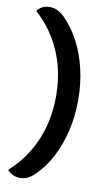

<svg xmlns="http://www.w3.org/2000/svg" viewBox="-102 -822 604 1044"><g transform="rotate(10 200.0 -299.5)"><path d="M168 134Q148 154 128.5 163Q109 172 87 172Q69 172 57.5 168Q46 164 36.5 158Q27 152 18 143V138Q81 81 122 12Q163 -57 183 -134.5Q203 -212 203 -296V-303Q203 -387 182.5 -465Q162 -543 121 -611Q80 -679 18 -736V-741Q27 -750 36 -756.5Q45 -763 57 -767Q69 -771 87 -771Q109 -771 128.5 -761.5Q148 -752 168 -733Q217 -684 252.5 -616.5Q288 -549 306.5 -468.5Q325 -388 325 -303V-296Q325 -210 306.5 -130.5Q288 -51 253 17Q218 85 168 134Z"/></g></svg>

Font: Recursive Casual SemiBold
Style: Regular
Weight: 600
Version: Version 1.047